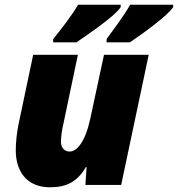

<svg xmlns="http://www.w3.org/2000/svg" viewBox="-20 -786 756 816"><path d="M433 -606H532C584 -641 695 -721 716 -756V-766H533C509 -721 460 -658 433 -620ZM206 -606H305C356 -641 473 -721 493 -756V-766H312C286 -721 237 -658 206 -620ZM193 10C263 10 309 -14 345 -76H348L343 0H495L612 -553H422L364 -283C343 -185 308 -142 276 -142C256 -142 239 -156 239 -183C239 -207 244 -236 248 -253L311 -553H121L59 -259C52 -224 47 -184 47 -147C47 -62 90 10 193 10Z"/></svg>

Font: Noto Sans UI Black
Style: Italic
Weight: 900
Italic angle: -372°
Designer: Monotype Design Team
Foundry: Monotype Imaging Inc.
Version: Version 1.901